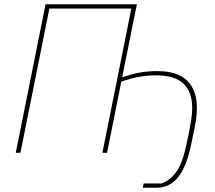

<svg xmlns="http://www.w3.org/2000/svg" viewBox="-20 -718 1008 902"><path d="M651 164 655 144H739Q778 130 807.5 90.5Q837 51 856 -40L864 -78Q873 -122 878 -153Q883 -184 883 -211Q883 -285 842.5 -324.5Q802 -364 713 -364Q669 -364 632 -357Q595 -350 550 -335L483 0H461L597 -678H212L76 0H54L194 -698H623L554 -355H556Q594 -369 633.5 -376.5Q673 -384 717 -384Q814 -384 859.5 -339Q905 -294 905 -211Q905 -183 900.5 -152.5Q896 -122 885 -73L877 -35Q862 38 838 82Q814 126 783.5 145Q753 164 717 164Z"/></svg>

Font: IBM Plex Sans Thin
Style: Italic
Weight: 250
Italic angle: -11.31°
Designer: Mike Abbink, Paul van der Laan, Pieter van Rosmalen
Foundry: Bold Monday
Version: Version 3.201